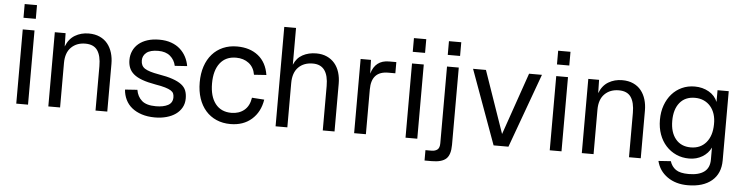

<svg xmlns="http://www.w3.org/2000/svg" viewBox="-50 -958 5302 1366"><g transform="rotate(5 2601.0 -274.5)"><path d="M80 0V-530H164V0ZM78 -613V-711H166V-613Z M309 0V-530H386L388 -435Q409 -490 452.5 -516Q496 -542 551 -542Q596 -542 630 -526.5Q664 -511 686 -483.5Q708 -456 719 -419.5Q730 -383 730 -341V0H646V-317Q646 -391 619.5 -429.5Q593 -468 533 -468Q471 -468 432 -429.5Q393 -391 393 -317V0Z M1071 12Q1018 12 976.5 -1.5Q935 -15 906 -38.5Q877 -62 861 -95Q845 -128 842 -167L930 -173Q938 -125 970.5 -96.5Q1003 -68 1071 -68Q1125 -68 1157.5 -85.5Q1190 -103 1190 -142Q1190 -158 1185 -169.5Q1180 -181 1165.5 -190Q1151 -199 1124.5 -207Q1098 -215 1055 -222Q998 -232 959.5 -246Q921 -260 898 -279.5Q875 -299 865 -324Q855 -349 855 -380Q855 -415 868.5 -445Q882 -475 907.5 -496.5Q933 -518 970 -530Q1007 -542 1055 -542Q1103 -542 1140.5 -528.5Q1178 -515 1204 -491.5Q1230 -468 1246 -437.5Q1262 -407 1268 -372L1180 -366Q1171 -408 1139.5 -435Q1108 -462 1054 -462Q997 -462 970 -440Q943 -418 943 -384Q943 -345 972 -326.5Q1001 -308 1071 -296Q1132 -286 1172 -272Q1212 -258 1235.5 -240Q1259 -222 1268.5 -198Q1278 -174 1278 -142Q1278 -105 1262 -76.5Q1246 -48 1218.5 -28.5Q1191 -9 1153 1.5Q1115 12 1071 12Z M1610 12Q1555 12 1510 -7.5Q1465 -27 1433 -63.5Q1401 -100 1384 -151Q1367 -202 1367 -265Q1367 -328 1384 -379Q1401 -430 1433 -466.5Q1465 -503 1510 -522.5Q1555 -542 1610 -542Q1702 -542 1761.5 -494.5Q1821 -447 1835 -358L1747 -352Q1738 -405 1701 -433.5Q1664 -462 1610 -462Q1536 -462 1495.5 -410Q1455 -358 1455 -265Q1455 -172 1495.5 -120Q1536 -68 1610 -68Q1664 -68 1701 -98Q1738 -128 1747 -188L1835 -182Q1821 -93 1761.5 -40.5Q1702 12 1610 12Z M1932 0V-710H2016V-447Q2036 -496 2078.5 -519Q2121 -542 2176 -542Q2219 -542 2252 -527Q2285 -512 2307.5 -485.5Q2330 -459 2341.5 -422Q2353 -385 2353 -341V0H2269V-317Q2269 -468 2158 -468Q2093 -468 2054.5 -429Q2016 -390 2016 -316V0Z M2493 0V-530H2567L2570 -432Q2598 -530 2696 -530H2748V-450H2697Q2577 -450 2577 -320V0Z M2860 0V-530H2944V0ZM2858 -613V-711H2946V-613Z M3009 150V76H3052Q3078 76 3094 63.5Q3110 51 3110 18V-530H3194V22Q3194 93 3163 121.5Q3132 150 3060 150ZM3108 -613V-711H3196V-613Z M3489 0 3296 -530H3388L3542 -86L3696 -530H3788L3595 0Z M3890 0V-530H3974V0ZM3888 -613V-711H3976V-613Z M4119 0V-530H4196L4198 -435Q4219 -490 4262.5 -516Q4306 -542 4361 -542Q4406 -542 4440 -526.5Q4474 -511 4496 -483.5Q4518 -456 4529 -419.5Q4540 -383 4540 -341V0H4456V-317Q4456 -391 4429.5 -429.5Q4403 -468 4343 -468Q4281 -468 4242 -429.5Q4203 -391 4203 -317V0Z M4889 162Q4803 162 4743.5 120Q4684 78 4667 8L4755 2Q4767 40 4797 61Q4827 82 4889 82Q4961 82 4999.5 53.5Q5038 25 5038 -34V-120Q5018 -78 4976.5 -53Q4935 -28 4883 -28Q4832 -28 4790 -47Q4748 -66 4717 -100Q4686 -134 4669 -181Q4652 -228 4652 -285Q4652 -342 4669 -389Q4686 -436 4716 -470Q4746 -504 4787.5 -523Q4829 -542 4879 -542Q4935 -542 4979.5 -516.5Q5024 -491 5042 -446V-530H5122V-36Q5122 58 5060.5 110Q4999 162 4889 162ZM4887 -108Q4956 -108 4996.5 -155.5Q5037 -203 5038 -285Q5039 -326 5028.5 -358.5Q5018 -391 4998 -414Q4978 -437 4950 -449.5Q4922 -462 4887 -462Q4817 -462 4778.5 -414.5Q4740 -367 4740 -285Q4740 -203 4779 -155.5Q4818 -108 4887 -108Z"/></g></svg>

Font: Geist
Style: Regular
Weight: 400
Designer: Basement.studio, Andrés Briganti, Mateo Zaragoza
Foundry: Basement.studio, Vercel, Andrés Briganti, Guido Ferreyra, Mateo Zaragoza
Version: Version 1.401